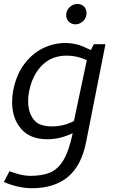

<svg xmlns="http://www.w3.org/2000/svg" viewBox="-20 -708 588 990"><path d="M0 0ZM225 10Q135 10 88.8 -43.8Q42.5 -97.5 42.5 -181.2Q42.5 -212.5 47.5 -237.5Q62.5 -320 103.8 -375.6Q145 -431.2 200.6 -458.8Q256.2 -486.2 316.2 -486.2Q375 -486.2 426.2 -460L448.8 -450L463.8 -480H523.8L423.8 25Q400 146.2 330 204.4Q260 262.5 143.8 262.5Q107.5 262.5 68.1 253.1Q28.8 243.8 0 230L28.8 175Q92.5 198.8 135 198.8Q200 198.8 240.6 180.6Q281.2 162.5 308.8 115Q336.2 67.5 355 -21.2Q288.8 10 225 10ZM361.2 -83.8 427.5 -397.5Q378.8 -421.2 323.8 -421.2Q246.2 -421.2 196.2 -370.6Q146.2 -320 130 -236.2Q125 -212.5 125 -186.2Q125 -147.5 138.1 -117.5Q151.2 -87.5 176.2 -71.2Q206.2 -56.2 246.2 -56.2Q308.8 -56.2 361.2 -83.8ZM321.2 -630Q321.2 -653.8 338.8 -670.6Q356.2 -687.5 378.8 -687.5Q400 -687.5 413.1 -674.4Q426.2 -661.2 426.2 -640Q426.2 -616.2 408.8 -599.4Q391.2 -582.5 368.8 -582.5Q348.8 -582.5 335 -596.2Q321.2 -610 321.2 -630Z"/></svg>

Font: Cambay
Style: Italic
Weight: 400
Italic angle: -11°
Designer: Pooja Saxena
Foundry: Pooja Saxena
Version: Version 1.019;PS 001.019;hotconv 1.0.70;makeotf.lib2.5.58329